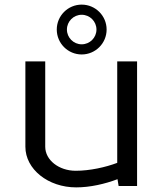

<svg xmlns="http://www.w3.org/2000/svg" viewBox="-20 -806 713 832"><path d="M226 -678C226 -618.4 274.4 -570 334 -570C393.6 -570 442 -618.4 442 -678C442 -737.6 393.6 -786 334 -786C274.4 -786 226 -737.6 226 -678ZM270 -678C270 -713.3 298.7 -742 334 -742C369.3 -742 398 -713.3 398 -678C398 -642.7 369.3 -614 334 -614C298.7 -614 270 -642.7 270 -678ZM90 -170C90 -72.8 188.6 6 310 6C370.6 6 434.8 -8.9 489.2 -29.5L494 0H574V-540H488V-100.3C437.2 -81.1 369 -66 308 -66C235.1 -66 176 -112.6 176 -170V-540H90Z"/></svg>

Font: Resamitz
Style: Bold
Weight: 700
Designer: gluk
Foundry: gluk
Version: Version 0.047